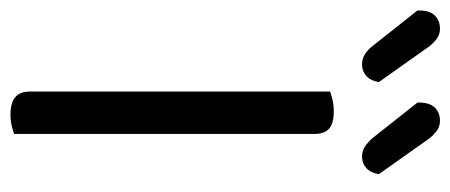

<svg xmlns="http://www.w3.org/2000/svg" viewBox="-332 -589 861 367"><g transform="rotate(90 98.5 -405.5)"><path d="M90 -363H171V-2Q166 0 156 2.5Q146 5 134 5Q112 5 101 -4Q90 -13 90 -32ZM171 -296H90V-606Q95 -608 105.5 -610.5Q116 -613 128 -613Q150 -613 160.5 -604.5Q171 -596 171 -576ZM3 -687 -65 -773V-776Q-65 -797 -55 -806.5Q-45 -816 -30 -816Q-19 -816 -10.5 -809.5Q-2 -803 4 -795L72 -699Q69 -683 60 -675Q51 -667 38 -667Q27 -667 18 -673Q9 -679 3 -687ZM179 -687 111 -773V-776Q111 -796 120.5 -806Q130 -816 146 -816Q157 -816 165.5 -809.5Q174 -803 180 -795L248 -699Q245 -683 236 -675Q227 -667 214 -667Q203 -667 194.5 -673Q186 -679 179 -687Z"/></g></svg>

Font: Baloo Bhaijaan 2
Style: Regular
Weight: 400
Designer: Sanskriti Dholi, Noopur Datye and Ek Type
Foundry: Ek Type
Version: Version 1.701